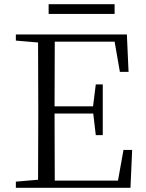

<svg xmlns="http://www.w3.org/2000/svg" viewBox="-20 -888 689 908"><path d="M522 -868V-822H210V-868ZM238 -385H420L433 -489H466V-249H433L421 -351H238L239 -34H538L564 -179H605L597 0H55V-29L160 -38L161 -335V-390L160 -687L55 -696V-725H580L588 -548H547L522 -691H239Z"/></svg>

Font: GL-CurulMinamoto Light
Style: Regular
Weight: 300
Designer: Eunice (kana); Ryoko NISHIZUKA 西塚涼子 (ideographs); Frank Grießhammer (Latin, Greek & Cyrillic); Wenlong ZHANG
Foundry: Gutenberg Labo; Adobe
Version: Version 1.002